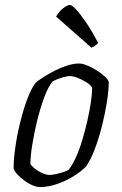

<svg xmlns="http://www.w3.org/2000/svg" viewBox="-20 -757 495 777"><path d="M143 0Q128 0 111.5 -7Q95 -14 79.5 -25.5Q64 -37 52 -49.5Q40 -62 35 -74Q35 -111 42 -160.5Q49 -210 61.5 -261Q74 -312 90 -355Q106 -398 124 -422Q137 -433 157.5 -446Q178 -459 202.5 -471.5Q227 -484 252.5 -492Q278 -500 300 -500Q313 -500 332 -492.5Q351 -485 370 -473Q389 -461 403 -448.5Q417 -436 420 -426Q420 -391 412.5 -343.5Q405 -296 392.5 -246.5Q380 -197 363.5 -153.5Q347 -110 328 -83Q306 -61 274.5 -42Q243 -23 208.5 -11.5Q174 0 143 0ZM180 -49Q188 -49 203.5 -52Q219 -55 234.5 -60Q250 -65 258 -70Q273 -89 287.5 -121Q302 -153 313.5 -192Q325 -231 334 -270.5Q343 -310 348 -344.5Q353 -379 353 -402Q347 -413 330.5 -423.5Q314 -434 295.5 -441.5Q277 -449 264 -449Q251 -449 232 -443.5Q213 -438 193 -428Q175 -406 159 -363Q143 -320 130.5 -269Q118 -218 110.5 -171Q103 -124 103 -93Q113 -80 127 -70Q141 -60 155.5 -54.5Q170 -49 180 -49ZM350 -564 207 -690Q213 -701 223 -712Q233 -723 244.5 -730Q256 -737 263 -737Q271 -737 288.5 -718Q306 -699 329.5 -664.5Q353 -630 377 -583Q373 -578 365.5 -572.5Q358 -567 350 -564Z"/></svg>

Font: Texturina Medium 12pt Thin
Style: Italic
Weight: 250
Italic angle: -11°
Version: Version 1.002